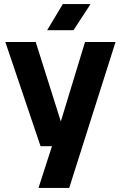

<svg xmlns="http://www.w3.org/2000/svg" viewBox="-20 -730 598 950"><path d="M170.5 200 250.2 -47 264 -73.4 400.7 -522.2H551.7L322.4 200ZM180.7 -6.5 6.4 -522.2H156.7L284.8 -116.9H327.1L311.7 -6.5ZM290.9 -710H428.1L343.6 -580.5H213.2Z"/></svg>

Font: TikTok Sans Light
Style: Regular
Weight: 300
Version: Version 4.000